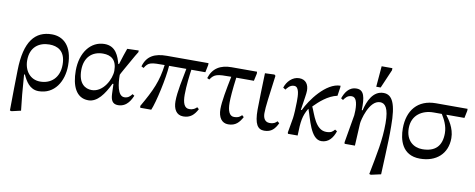

<svg xmlns="http://www.w3.org/2000/svg" viewBox="-74 -1051 4010 1621"><g transform="rotate(10 1931.5 -240.0)"><path d="M153 199C142 105 135 34 125 -107H132C156 -56 192 11 269 11C405 11 478 -108 478 -246C478 -417 393 -481 299 -481C156 -481 69 -382 65 -132C64 -41 60 81 60 214L75 217ZM268 -71C184 -71 130 -139 130 -229C130 -344 205 -393 293 -393C359 -393 431 -365 431 -244C431 -131 360 -71 268 -71Z M696 14C773 14 828 -64 874 -159H882C884 -126 883 -99 885 -74C887 -21 903 11 950 11C1031 11 1060 -64 1073 -91L1056 -102C1040 -81 1023 -64 991 -64C933 -64 921 -171 921 -244C921 -249 962 -319 1021 -424L1043 -460V-474L945 -471C932 -435 919 -397 899 -332H893C876 -393 849 -478 751 -478C632 -478 549 -370 549 -215C549 -86 591 14 696 14ZM709 -76C655 -76 594 -110 594 -227C594 -335 657 -396 752 -396C821 -396 870 -363 870 -270C870 -198 808 -76 709 -76Z M1509 9C1570 9 1602 -23 1629 -74L1613 -88C1599 -75 1584 -61 1548 -61C1506 -61 1490 -104 1490 -175C1490 -248 1503 -354 1509 -391H1629L1642 -455V-471H1285C1181 -471 1115 -438 1089 -346L1109 -336C1141 -390 1163 -391 1280 -391C1262 -250 1224 -166 1137 -15L1140 0H1234C1264 -69 1312 -286 1318 -391H1466C1449 -300 1423 -188 1423 -106C1423 -41 1449 9 1509 9Z M1894 9C1959 9 1988 -27 2014 -74L1998 -88C1985 -75 1971 -61 1932 -61C1892 -61 1875 -105 1875 -174C1875 -213 1880 -286 1894 -391H2045L2059 -455L2058 -471H1840C1745 -471 1680 -433 1653 -345L1672 -336C1706 -388 1734 -391 1843 -391H1851C1828 -277 1808 -172 1808 -107C1808 -36 1839 9 1894 9Z M2203 9C2266 9 2294 -26 2318 -75L2301 -89C2288 -76 2275 -63 2237 -63C2195 -63 2180 -98 2180 -137C2180 -193 2193 -280 2217 -464L2207 -473L2126 -470C2123 -360 2118 -226 2118 -157C2118 -33 2147 9 2203 9Z M2489 0C2492 -122 2498 -169 2538 -237H2540C2569 -162 2600 12 2693 12C2755 12 2791 -35 2810 -93L2792 -104C2775 -85 2764 -72 2720 -72C2627 -72 2596 -205 2568 -263C2614 -310 2682 -372 2762 -389L2773 -463V-477C2649 -477 2527 -307 2486 -218H2478C2493 -320 2501 -359 2501 -387C2501 -436 2478 -479 2419 -479C2361 -479 2315 -430 2299 -377L2320 -364C2332 -379 2351 -408 2388 -408C2434 -408 2433 -328 2433 -286C2433 -283 2433 -280 2433 -278C2433 -234 2429 -164 2425 -138L2403 -11L2406 0Z M3240 200C3242 135 3245 82 3247 36C3251 -61 3254 -129 3253 -215C3253 -405 3218 -480 3142 -480C3051 -480 3011 -385 2992 -305H2985C2988 -415 2976 -477 2911 -477C2843 -477 2813 -421 2796 -373L2814 -362C2828 -381 2844 -406 2882 -406C2917 -406 2932 -366 2932 -293C2932 -279 2930 -256 2930 -251L2889 -12L2892 0H2980L2990 -191C2991 -216 3032 -398 3127 -398C3169 -398 3202 -362 3202 -231C3202 -84 3176 33 3141 215L3155 219ZM3109 -521 3178 -681V-699H3086L3071 -521Z M3539 13C3678 13 3771 -69 3771 -203C3771 -290 3717 -360 3696 -388V-391H3850L3863 -454V-471H3592C3436 -471 3353 -368 3353 -214C3353 -122 3382 13 3539 13ZM3656 -391C3680 -352 3710 -299 3710 -234C3710 -127 3657 -69 3544 -69C3471 -69 3402 -117 3402 -224C3402 -338 3490 -391 3585 -391Z"/></g></svg>

Font: STIX Two Text
Style: Regular
Weight: 400
Designer: Ross Mills, John Hudson & Paul Hanslow, Tiro Typeworks Ltd; with prior portions MicroPress Inc., and Coen Hoffman.
Foundry: Tiro Typeworks Ltd
Version: Version 2.13 b171